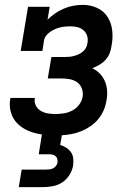

<svg xmlns="http://www.w3.org/2000/svg" viewBox="-20 -548 540 788"><path d="M57 220 69 148H169Q176 148 184 147Q192 146 198.5 142.5Q205 139 210 132.5Q215 126 216 119Q217 111 215 104Q213 97 207.5 92.5Q202 88 195 86.5Q188 85 180 85H139L152 4Q124 0 98 -10.5Q72 -21 52.5 -40Q33 -59 25 -86Q17 -113 22 -142L23 -146H123V-145Q120 -129 127 -115Q134 -101 147.5 -93Q161 -85 176.5 -82.5Q192 -80 208 -80Q225 -80 243 -83Q261 -86 277 -94.5Q293 -103 304.5 -118Q316 -133 319 -150Q322 -168 316 -184.5Q310 -201 296.5 -210.5Q283 -220 266 -223Q249 -226 231 -226H176L191 -314H246Q256 -314 265.5 -315Q275 -316 284.5 -318.5Q294 -321 303.5 -325.5Q313 -330 321 -337Q329 -344 333.5 -353Q338 -362 339 -372Q342 -387 337.5 -401Q333 -415 322.5 -424Q312 -433 298 -436.5Q284 -440 269 -440Q259 -440 248 -439Q237 -438 226.5 -435.5Q216 -433 206 -428.5Q196 -424 187 -418Q178 -412 170.5 -403Q163 -394 161 -384L154 -339H65L95 -520H184L175 -467Q190 -482 207 -493.5Q224 -505 243 -513Q262 -521 281.5 -524.5Q301 -528 320 -528Q351 -528 378.5 -515.5Q406 -503 421.5 -478.5Q437 -454 440.5 -423.5Q444 -393 438 -361Q436 -346 430.5 -331Q425 -316 414 -303.5Q403 -291 388.5 -282.5Q374 -274 359 -268Q377 -259 390 -245.5Q403 -232 410.5 -214.5Q418 -197 419.5 -176.5Q421 -156 417 -136Q414 -115 405.5 -95.5Q397 -76 383.5 -59.5Q370 -43 352 -30.5Q334 -18 314.5 -10Q295 -2 274.5 2Q254 6 234 7L227 47Q241 51 252.5 58.5Q264 66 271.5 77Q279 88 280.5 102.5Q282 117 280 131Q277 151 265 170Q253 189 235.5 200.5Q218 212 197.5 216Q177 220 157 220Z"/></svg>

Font: Iosevka Curly Slab Semibold
Style: Italic
Weight: 600
Italic angle: -9°
Monospace: yes
Designer: Belleve Invis
Foundry: Belleve Invis
Version: Version 22.1.2; ttfautohint (v1.8.4)